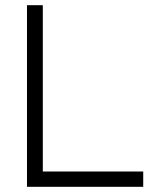

<svg xmlns="http://www.w3.org/2000/svg" viewBox="-20 -720 601 740"><path d="M84 0V-700H145V-59H532V0Z"/></svg>

Font: Zen Kaku Gothic New
Style: Regular
Weight: 400
Designer: Yoshimichi Ohira
Foundry: Positype
Version: Version 1.001